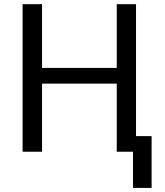

<svg xmlns="http://www.w3.org/2000/svg" viewBox="-20 -731 797 925"><path d="M182.6 -710.9H88.9V0H182.6V-328.1H542.5V0H620.6V174.3H710.4V-75.2H635.3V-710.9H542.5V-403.8H182.6Z"/></svg>

Font: Bert Sans
Style: Regular
Weight: 400
Designer: Christian Robertson (Google), Cristiano Sobral
Foundry: Google, Cristiano Sobral
Version: Version 3.101